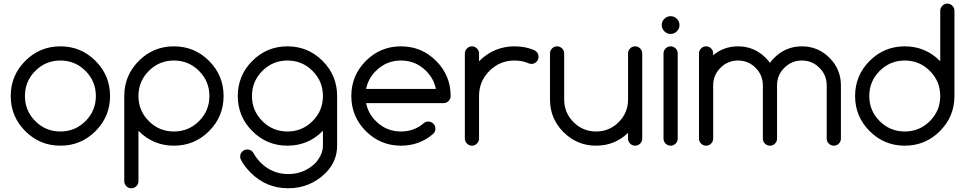

<svg xmlns="http://www.w3.org/2000/svg" viewBox="-20 -802 5313 1057"><path d="M450.7 -411.6Q393.6 -468.8 312.5 -468.8Q231.4 -468.8 174.3 -411.6Q117.2 -354.5 117.2 -273.4Q117.2 -192.4 174.3 -135.3Q231.4 -78.1 312.5 -78.1Q393.6 -78.1 450.7 -135.3Q507.8 -192.4 507.8 -273.4Q507.8 -354.5 450.7 -411.6ZM505.9 -466.8Q585.9 -386.7 585.9 -273.4Q585.9 -160.2 505.9 -80.1Q425.8 0 312.5 0Q199.2 0 119.1 -80.1Q39.1 -160.2 39.1 -273.4Q39.1 -386.7 119.1 -466.8Q199.2 -546.9 312.5 -546.9Q425.8 -546.9 505.9 -466.8Z M742.2 195.3Q742.2 211.4 730.7 222.9Q719.2 234.4 703.1 234.4Q687 234.4 675.5 222.9Q664.1 211.4 664.1 195.3V-273.4Q664.1 -386.7 744.1 -466.8Q824.2 -546.9 937.5 -546.9Q1050.8 -546.9 1130.9 -466.8Q1210.9 -386.7 1210.9 -273.4Q1210.9 -160.2 1130.9 -80.1Q1050.8 0 937.5 0Q824.2 0 744.1 -80.1Q743.2 -81.1 742.2 -82ZM799.3 -411.6Q742.2 -354.5 742.2 -273.4Q742.2 -192.4 799.3 -135.3Q856.4 -78.1 937.5 -78.1Q1018.6 -78.1 1075.7 -135.3Q1132.8 -192.4 1132.8 -273.4Q1132.8 -354.5 1075.7 -411.6Q1018.6 -468.8 937.5 -468.8Q856.4 -468.8 799.3 -411.6Z M1757.8 -82Q1756.8 -81.1 1755.9 -80.1Q1675.8 0 1562.5 0Q1449.2 0 1369.1 -80.1Q1289.1 -160.2 1289.1 -273.4Q1289.1 -386.7 1369.1 -466.8Q1449.2 -546.9 1562.5 -546.9Q1675.8 -546.9 1755.9 -466.8Q1835.9 -386.7 1835.9 -273.4V0Q1835.9 85.4 1774.4 148.4Q1688.5 234.4 1566.9 234.4Q1445.3 234.4 1359.9 148.4Q1328.1 117.2 1308.1 80.6Q1302.2 71.8 1302.2 60.1Q1302.2 43.9 1313.7 32.5Q1325.2 21 1341.3 21Q1357.4 21 1369.1 32.2Q1374 37.6 1377.4 43.9Q1392.1 70.3 1415 93.3Q1478 156.2 1566.9 156.2Q1655.8 156.2 1718.8 93.3Q1757.8 46.4 1757.8 0ZM1700.7 -411.6Q1643.6 -468.8 1562.5 -468.8Q1481.4 -468.8 1424.3 -411.6Q1367.2 -354.5 1367.2 -273.4Q1367.2 -192.4 1424.3 -135.3Q1481.4 -78.1 1562.5 -78.1Q1643.6 -78.1 1700.7 -135.3Q1757.8 -192.4 1757.8 -273.4Q1757.8 -354.5 1700.7 -411.6Z M2337.9 -132.8Q2354 -132.8 2365.5 -121.3Q2377 -109.9 2377 -93.8Q2377 -77.6 2365.7 -65.9Q2290 0 2187.5 0Q2074.2 0 1994.1 -80.1Q1914.1 -160.2 1914.1 -273.4Q1914.1 -386.7 1994.1 -466.8Q2074.2 -546.9 2187.5 -546.9Q2300.8 -546.9 2380.9 -466.8Q2460.9 -386.7 2460.9 -273.4Q2460.9 -257.3 2449.5 -245.8Q2438 -234.4 2421.9 -234.4H1995.6Q2006.3 -178.2 2049.3 -135.3Q2106.4 -78.1 2187.5 -78.1Q2260.7 -78.1 2313.5 -124.5Q2324.2 -132.8 2337.9 -132.8ZM2379.4 -312.5Q2368.7 -368.7 2325.7 -411.6Q2268.6 -468.8 2187.5 -468.8Q2106.4 -468.8 2049.3 -411.6Q2006.3 -368.7 1995.6 -312.5Z M2539.1 -507.8Q2539.1 -523.4 2550.8 -535.2Q2562.5 -546.9 2578.1 -546.9Q2593.8 -546.9 2605.5 -535.2Q2617.2 -523.4 2617.2 -507.8V-464.8Q2699.2 -546.9 2812.5 -546.9Q2869.6 -546.9 2917.5 -527.3Q2926.3 -523.9 2933.6 -517.1Q2944.8 -505.4 2944.8 -489.3Q2945.3 -473.6 2933.6 -461.9Q2921.9 -450.2 2905.8 -450.2Q2896.5 -450.2 2888.7 -454.1Q2854 -468.8 2812.5 -468.8Q2731.4 -468.8 2674.3 -411.6Q2617.2 -354.5 2617.2 -273.4V-39.1Q2617.2 -23.4 2605.5 -11.7Q2593.8 0 2578.1 0Q2562.5 0 2550.8 -11.7Q2539.1 -23.4 2539.1 -39.1Z M3515.6 -39.1Q3515.6 -22.9 3504.2 -11.5Q3492.7 0 3476.6 0Q3460.4 0 3449 -11.5Q3437.5 -22.9 3437.5 -39.1V-70.8Q3364.3 0 3261.7 0Q3156.7 0 3082.3 -74.5Q3007.8 -148.9 3007.8 -253.9V-507.8Q3007.8 -523.9 3019.3 -535.4Q3030.8 -546.9 3046.9 -546.9Q3063 -546.9 3074.5 -535.4Q3085.9 -523.9 3085.9 -507.8V-253.9Q3085.9 -181.2 3137.5 -129.6Q3189 -78.1 3261.7 -78.1Q3334.5 -78.1 3386 -129.6Q3437.5 -181.2 3437.5 -253.9V-507.8Q3437.5 -523.9 3449 -535.4Q3460.4 -546.9 3476.6 -546.9Q3492.7 -546.9 3504.2 -535.4Q3515.6 -523.9 3515.6 -507.8Z M3632.8 -507.8Q3632.8 -523.9 3644.3 -535.4Q3655.8 -546.9 3671.9 -546.9Q3688 -546.9 3699.5 -535.4Q3710.9 -523.9 3710.9 -507.8V-39.1Q3710.9 -22.9 3699.5 -11.5Q3688 0 3671.9 0Q3655.8 0 3644.3 -11.5Q3632.8 -22.9 3632.8 -39.1ZM3706.3 -698.5Q3720.7 -684.1 3720.7 -664.1Q3720.7 -644 3706.3 -629.6Q3691.9 -615.2 3671.9 -615.2Q3651.9 -615.2 3637.5 -629.6Q3623 -644 3623 -664.1Q3623 -684.1 3637.5 -698.5Q3651.9 -712.9 3671.9 -712.9Q3691.9 -712.9 3706.3 -698.5Z M3906.2 -39.1Q3906.2 -22.9 3894.8 -11.5Q3883.3 0 3867.2 0Q3851.1 0 3839.6 -11.5Q3828.1 -22.9 3828.1 -39.1V-507.8Q3828.1 -523.9 3839.6 -535.4Q3851.1 -546.9 3867.2 -546.9Q3883.3 -546.9 3894.8 -535.4Q3906.2 -523.9 3906.2 -507.8V-497.6Q3964.4 -546.9 4043 -546.9Q4131.8 -546.9 4194.8 -483.9Q4208 -470.7 4218.8 -456.1Q4229.5 -470.7 4242.7 -483.9Q4305.7 -546.9 4394.5 -546.9Q4483.4 -546.9 4546.4 -483.9Q4609.4 -420.9 4609.4 -332V-39.1Q4609.4 -22.9 4597.9 -11.5Q4586.4 0 4570.3 0Q4554.2 0 4542.7 -11.5Q4531.2 -22.9 4531.2 -39.1V-332Q4531.2 -388.7 4491.2 -428.7Q4451.2 -468.8 4394.5 -468.8Q4337.9 -468.8 4297.9 -428.7Q4257.8 -388.7 4257.8 -332V-39.1Q4257.8 -22.9 4246.3 -11.5Q4234.9 0 4218.8 0Q4202.6 0 4191.2 -11.5Q4179.7 -22.9 4179.7 -39.1V-332Q4179.7 -388.7 4139.6 -428.7Q4099.6 -468.8 4043 -468.8Q3986.3 -468.8 3946.3 -428.7Q3906.2 -388.7 3906.2 -332Z M5156.2 -743.2Q5156.2 -758.8 5168 -770.5Q5179.7 -782.2 5195.3 -782.2Q5210.9 -782.2 5222.7 -770.5Q5234.4 -758.8 5234.4 -743.2V-273.4Q5234.4 -160.2 5154.3 -80.1Q5074.2 0 4960.9 0Q4847.7 0 4767.6 -80.1Q4687.5 -160.2 4687.5 -273.4Q4687.5 -386.7 4767.6 -466.8Q4847.7 -546.9 4960.9 -546.9Q5074.2 -546.9 5154.3 -466.8Q5155.3 -465.8 5156.2 -464.8ZM5099.1 -135.3Q5156.2 -192.4 5156.2 -273.4Q5156.2 -354.5 5099.1 -411.6Q5042 -468.8 4960.9 -468.8Q4879.9 -468.8 4822.8 -411.6Q4765.6 -354.5 4765.6 -273.4Q4765.6 -192.4 4822.8 -135.3Q4879.9 -78.1 4960.9 -78.1Q5042 -78.1 5099.1 -135.3Z"/></svg>

Font: Comfortaa
Style: Regular
Weight: 400
Designer: Johan Aakerlund
Foundry: Johan Aakerlund
Version: Version 2.001; ttfautohint (v1.4.1)